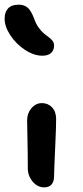

<svg xmlns="http://www.w3.org/2000/svg" viewBox="-32 -790 357 821"><path d="M148.9 -551.8Q112.8 -551.8 74.7 -576.9Q36.6 -602.1 12.2 -639.2Q-12.2 -676.3 -12.2 -710Q-12.2 -738.3 2.7 -754.2Q17.6 -770 47.9 -770Q71.3 -770 85.9 -757.6Q100.6 -745.1 113.8 -710.9Q121.1 -689 132.8 -672.6Q144.5 -656.2 155.5 -647.2Q166.5 -638.2 176.8 -630.6Q187 -623 193.1 -614.7Q199.2 -606.4 199.2 -595.2Q199.2 -575.2 186.5 -563.5Q173.8 -551.8 148.9 -551.8ZM157.2 11.2Q128.4 11.2 107.7 -13.4Q86.9 -38.1 86.9 -70.8Q86.9 -134.8 85.4 -194.3Q84 -253.9 84 -275.9Q84 -305.7 102.5 -327.4Q121.1 -349.1 147 -349.1Q172.9 -349.1 190.2 -331.3Q207.5 -313.5 208 -282.2Q208.5 -258.3 203.9 -157.5Q199.2 -56.6 199.2 -35.2Q199.2 -13.7 188.5 -1.2Q177.7 11.2 157.2 11.2Z"/></svg>

Font: Shantell Sans Irregular
Style: Regular
Weight: 500
Designer: Stephen Nixon, Anya Danilova, Shantell Martin
Foundry: Arrow Type
Version: Version 1.006;[9816181b4]